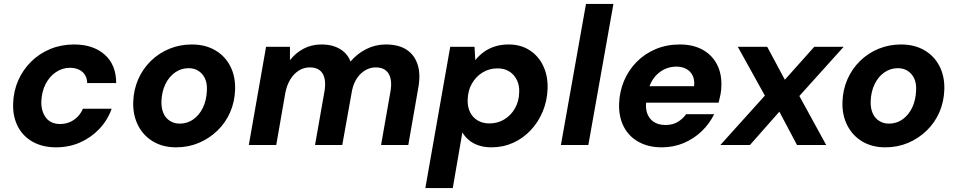

<svg xmlns="http://www.w3.org/2000/svg" viewBox="-20 -740 4888 980"><path d="M266 12Q198 12 147.5 -16Q97 -44 71 -94.5Q45 -145 47 -211Q49 -275 73 -329.5Q97 -384 139 -425.5Q181 -467 237 -490Q293 -513 358 -513Q456 -513 514.5 -461Q573 -409 573 -316H425Q424 -353 400 -373.5Q376 -394 337 -394Q298 -394 265 -371.5Q232 -349 212.5 -310.5Q193 -272 191 -223Q190 -197 196.5 -175.5Q203 -154 215 -138.5Q227 -123 245.5 -115Q264 -107 286 -107Q313 -107 335.5 -116.5Q358 -126 375.5 -143.5Q393 -161 403 -185H550Q529 -126 486.5 -81.5Q444 -37 388 -12.5Q332 12 266 12Z M879 12Q811 12 761 -18Q711 -48 684.5 -100.5Q658 -153 660 -219Q662 -282 685.5 -335.5Q709 -389 750 -429Q791 -469 844.5 -491Q898 -513 959 -513Q1027 -513 1077.5 -484Q1128 -455 1155 -403Q1182 -351 1180 -283Q1178 -220 1154.5 -166.5Q1131 -113 1089.5 -73Q1048 -33 994.5 -10.5Q941 12 879 12ZM897 -109Q936 -109 966.5 -130.5Q997 -152 1015.5 -190Q1034 -228 1036 -278Q1038 -315 1026 -340Q1014 -365 992.5 -378.5Q971 -392 943 -392Q905 -392 874 -370.5Q843 -349 824.5 -311Q806 -273 804 -224Q803 -187 814.5 -161.5Q826 -136 848 -122.5Q870 -109 897 -109Z M1250 0 1338 -501H1460V-433Q1489 -470 1529.5 -491.5Q1570 -513 1621 -513Q1658 -513 1687 -503Q1716 -493 1737 -474Q1758 -455 1769 -426Q1803 -466 1849.5 -489.5Q1896 -513 1949 -513Q2014 -513 2055 -486.5Q2096 -460 2112 -409.5Q2128 -359 2114 -286L2064 0H1925L1973 -273Q1983 -332 1963.5 -364Q1944 -396 1898 -396Q1870 -396 1845.5 -382Q1821 -368 1803 -342Q1785 -316 1777 -279L1727 0H1588L1636 -273Q1646 -332 1627 -364Q1608 -396 1561 -396Q1531 -396 1505.5 -380Q1480 -364 1462 -335Q1444 -306 1436 -264L1390 0Z M2151 220 2278 -501H2402L2406 -433Q2425 -457 2450 -475Q2475 -493 2506.5 -503Q2538 -513 2576 -513Q2638 -513 2683.5 -483.5Q2729 -454 2753 -403Q2777 -352 2775 -288Q2773 -226 2750.5 -171.5Q2728 -117 2689 -75.5Q2650 -34 2599 -11Q2548 12 2489 12Q2453 12 2424 2.5Q2395 -7 2374 -24.5Q2353 -42 2340 -64L2291 220ZM2478 -110Q2520 -110 2554 -130.5Q2588 -151 2608.5 -187Q2629 -223 2630 -268Q2632 -303 2618.5 -331Q2605 -359 2580 -375Q2555 -391 2520 -391Q2477 -391 2443 -370Q2409 -349 2388.5 -313Q2368 -277 2367 -230Q2366 -195 2379 -168Q2392 -141 2417.5 -125.5Q2443 -110 2478 -110Z M2843 0 2971 -720H3111L2983 0Z M3358 12Q3290 12 3240 -15.5Q3190 -43 3164 -93Q3138 -143 3140 -210Q3142 -272 3165 -327Q3188 -382 3229.5 -424Q3271 -466 3327 -489.5Q3383 -513 3450 -513Q3518 -513 3566.5 -486Q3615 -459 3639.5 -411.5Q3664 -364 3662 -303Q3662 -280 3657.5 -257.5Q3653 -235 3648 -216H3239L3254 -300H3523Q3526 -333 3515 -355Q3504 -377 3482.5 -388.5Q3461 -400 3432 -400Q3398 -400 3367.5 -384.5Q3337 -369 3315 -338.5Q3293 -308 3285 -260L3280 -231Q3273 -193 3282.5 -164Q3292 -135 3316 -118.5Q3340 -102 3377 -102Q3413 -102 3439 -117.5Q3465 -133 3482 -157H3625Q3602 -109 3562 -70.5Q3522 -32 3470 -10Q3418 12 3358 12Z M3657 0 3884 -252 3746 -501H3896L3986 -333L4136 -501H4286L4060 -250L4197 0H4048L3958 -170L3808 0Z M4499 12Q4431 12 4381 -18Q4331 -48 4304.5 -100.5Q4278 -153 4280 -219Q4282 -282 4305.5 -335.5Q4329 -389 4370 -429Q4411 -469 4464.5 -491Q4518 -513 4579 -513Q4647 -513 4697.5 -484Q4748 -455 4775 -403Q4802 -351 4800 -283Q4798 -220 4774.5 -166.5Q4751 -113 4709.5 -73Q4668 -33 4614.5 -10.5Q4561 12 4499 12ZM4517 -109Q4556 -109 4586.5 -130.5Q4617 -152 4635.5 -190Q4654 -228 4656 -278Q4658 -315 4646 -340Q4634 -365 4612.5 -378.5Q4591 -392 4563 -392Q4525 -392 4494 -370.5Q4463 -349 4444.5 -311Q4426 -273 4424 -224Q4423 -187 4434.5 -161.5Q4446 -136 4468 -122.5Q4490 -109 4517 -109Z"/></svg>

Font: DM Sans 17pt ExtraBold
Style: Italic
Weight: 800
Italic angle: -10°
Version: Version 4.004;gftools[0.9.30]